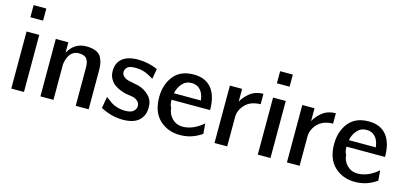

<svg xmlns="http://www.w3.org/2000/svg" viewBox="-62 -1107 3251 1534"><g transform="rotate(15 1563.5 -340.0)"><path d="M65 0V-472H170V0ZM65 -590V-690H170V-590Z M306 0V-475H410V-389Q460 -481 558 -481Q608 -481 640 -466.5Q672 -452 685 -423.5Q698 -395 701.5 -372Q705 -349 705 -313V-308V0H598V-317Q598 -363 580.5 -387.5Q563 -412 514 -412Q488 -412 468 -399.5Q448 -387 437 -367Q426 -347 421 -329.5Q416 -312 414 -294V-275V0Z M805 -38 821 -133Q825 -131 840.5 -119Q856 -107 873 -95.5Q890 -84 921.5 -74Q953 -64 988 -64Q1037 -64 1057.5 -83Q1078 -102 1078 -127Q1078 -167 1024 -187L1003 -190Q982 -193 961 -197Q940 -201 911.5 -212.5Q883 -224 862 -240Q841 -256 826 -283Q811 -310 811 -345Q811 -413 855.5 -449.5Q900 -486 986 -486Q1067 -486 1148 -452L1133 -367Q1090 -394 1056.5 -405.5Q1023 -417 977 -417Q932 -417 914.5 -400Q897 -383 897 -361Q897 -339 913.5 -324.5Q930 -310 948.5 -305Q967 -300 999 -294Q1031 -288 1043 -285Q1093 -270 1129 -233Q1165 -196 1165 -139Q1165 -69 1121 -29.5Q1077 10 989 10Q895 10 805 -38Z M1224 -240Q1224 -344 1280 -415Q1336 -486 1446 -486Q1543 -486 1593.5 -424Q1644 -362 1644 -245H1325Q1325 -202 1339 -181Q1343 -130 1378 -95Q1413 -60 1464 -60Q1551 -60 1634 -132L1641 -48Q1560 10 1461 10Q1360 10 1292 -54Q1224 -118 1224 -240ZM1330 -300H1553Q1546 -358 1518 -387Q1490 -416 1447 -416Q1399 -416 1369 -381.5Q1339 -347 1330 -300Z M1746 0V-475H1847V-415V-369Q1870 -412 1913 -446Q1956 -480 2022 -481V-395Q1940 -393 1896.5 -348Q1853 -303 1851 -247V0Z M2104 0V-472H2209V0ZM2104 -590V-690H2209V-590Z M2345 0V-475H2446V-415V-369Q2469 -412 2512 -446Q2555 -480 2621 -481V-395Q2539 -393 2495.5 -348Q2452 -303 2450 -247V0Z M2671 -240Q2671 -344 2727 -415Q2783 -486 2893 -486Q2990 -486 3040.5 -424Q3091 -362 3091 -245H2772Q2772 -202 2786 -181Q2790 -130 2825 -95Q2860 -60 2911 -60Q2998 -60 3081 -132L3088 -48Q3007 10 2908 10Q2807 10 2739 -54Q2671 -118 2671 -240ZM2777 -300H3000Q2993 -358 2965 -387Q2937 -416 2894 -416Q2846 -416 2816 -381.5Q2786 -347 2777 -300Z"/></g></svg>

Font: Coval
Style: Medium
Weight: 500
Foundry: Context Ltd
Version: Version 001.000